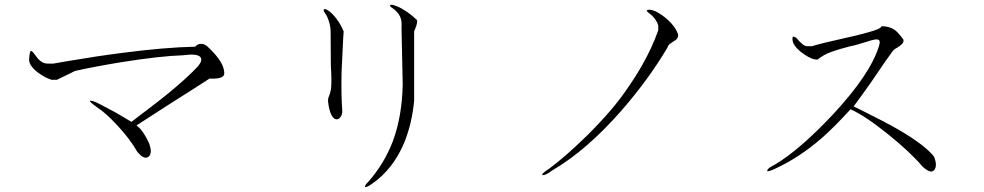

<svg xmlns="http://www.w3.org/2000/svg" viewBox="-20 -759 4040 788"><path d="M199.2 -498H177.7Q160.2 -497.1 144.5 -509.8Q134.8 -517.6 122.1 -536.1Q110.4 -551.8 106.4 -549.8Q101.6 -547.9 99.6 -515.6Q97.7 -491.2 134.8 -461.9Q165 -439.5 191.4 -431.6H213.9L288.1 -467.8Q360.4 -484.4 478.5 -503.9Q638.7 -529.3 731.4 -532.2Q788.1 -540 801.8 -525.4Q813.5 -512.7 793 -487.3Q747.1 -438.5 670.9 -376Q627.9 -340.8 557.6 -288.1L519.5 -258.8Q494.1 -274.4 457 -295.9Q426.8 -312.5 394.5 -329.1Q361.3 -346.7 351.6 -345.7Q339.8 -345.7 382.8 -315.4Q412.1 -296.9 460 -246.1Q513.7 -188.5 543 -136.7Q570.3 -102.5 588.9 -115.2Q607.4 -128.9 591.8 -170.9Q583 -191.4 570.3 -210.9Q555.7 -233.4 540 -244.1L677.7 -333Q747.1 -377 773.4 -393.6Q820.3 -423.8 839.8 -436.5Q865.2 -435.5 878.9 -438.5Q900.4 -443.4 900.4 -458Q900.4 -486.3 876 -519.5Q860.4 -541 829.1 -570.3Q815.4 -580.1 802.7 -579.1Q790 -578.1 781.2 -567.4Q653.3 -564.5 482.4 -542Q387.7 -530.3 249 -506.8Z M1336.9 -631.8 1337.9 -487.3Q1341.8 -429.7 1338.9 -398.4Q1336.9 -379.9 1330.1 -364.3Q1328.1 -358.4 1327.1 -355.5Q1326.2 -349.6 1326.2 -343.8Q1330.1 -307.6 1339.8 -288.1Q1348.6 -270.5 1359.4 -269.5Q1369.1 -267.6 1377 -278.3Q1384.8 -288.1 1384.8 -302.7Q1379.9 -368.2 1381.8 -462.9Q1383.8 -516.6 1388.7 -605.5L1390.6 -629.9Q1377.9 -660.2 1360.4 -682.6Q1345.7 -702.1 1331.1 -712.9Q1317.4 -722.7 1311.5 -721.7Q1304.7 -719.7 1312.5 -707Q1323.2 -693.4 1329.1 -673.8Q1335.9 -654.3 1336.9 -631.8ZM1627.9 -644.5 1632.8 -411.1Q1629.9 -281.2 1592.8 -180.7Q1557.6 -87.9 1492.2 -13.7Q1475.6 2.9 1478.5 7.8Q1481.4 12.7 1505.9 -3.9Q1593.8 -64.5 1639.6 -174.8Q1670.9 -252.9 1679.7 -345.7V-629.9L1684.6 -642.6Q1689.5 -654.3 1690.4 -660.2Q1693.4 -669.9 1691.4 -676.8Q1669.9 -697.3 1646.5 -712.9Q1626 -726.6 1608.4 -733.4Q1591.8 -740.2 1585 -739.3Q1577.1 -738.3 1584 -730.5Q1613.3 -711.9 1623 -688.5Q1629.9 -671.9 1627.9 -644.5Z M2681.6 -654.3V-634.8Q2656.2 -562.5 2615.2 -491.2Q2588.9 -444.3 2551.8 -391.6Q2495.1 -307.6 2388.7 -202.1Q2299.8 -115.2 2233.4 -66.4Q2196.3 -42 2208 -40Q2218.8 -39.1 2248 -60.5Q2386.7 -141.6 2529.3 -303.7Q2642.6 -433.6 2719.7 -564.5Q2721.7 -572.3 2728.5 -578.1Q2733.4 -582 2742.2 -587.9Q2754.9 -594.7 2757.8 -599.6Q2764.6 -607.4 2762.7 -619.1Q2752 -649.4 2720.7 -677.7Q2698.2 -698.2 2671.9 -711.9Q2651.4 -720.7 2639.6 -718.8Q2628.9 -716.8 2641.6 -707Q2657.2 -695.3 2667 -682.6Q2677.7 -668.9 2681.6 -654.3Z M3312.5 -569.3H3294.9Q3286.1 -568.4 3274.4 -577.1Q3264.6 -585 3255.9 -594.7Q3246.1 -607.4 3238.3 -608.4Q3228.5 -610.4 3234.4 -585.9Q3244.1 -560.5 3280.3 -536.1Q3314.5 -512.7 3335.9 -514.6Q3358.4 -534.2 3394.5 -546.9Q3418 -555.7 3462.9 -567.4Q3490.2 -573.2 3502 -577.1Q3522.5 -583 3538.1 -587.9Q3572.3 -599.6 3583 -596.7Q3595.7 -593.8 3586.9 -568.4Q3551.8 -454.1 3398.4 -289.1Q3261.7 -143.6 3161.1 -84Q3127.9 -67.4 3128.9 -58.6Q3128.9 -50.8 3167 -69.3Q3262.7 -114.3 3351.6 -191.4Q3402.3 -235.4 3470.7 -310.5Q3530.3 -284.2 3626 -207Q3715.8 -134.8 3764.6 -77.1Q3799.8 -43 3814.5 -61.5Q3828.1 -79.1 3813.5 -116.2Q3776.4 -163.1 3669.9 -225.6Q3610.4 -259.8 3511.7 -308.6L3483.4 -322.3Q3515.6 -365.2 3554.7 -420.9Q3577.1 -453.1 3613.3 -506.8L3643.6 -548.8Q3646.5 -552.7 3652.3 -557.6Q3655.3 -559.6 3664.1 -564.5Q3677.7 -573.2 3682.6 -579.1Q3690.4 -587.9 3687.5 -596.7L3682.6 -603.5Q3664.1 -627.9 3651.4 -636.7Q3629.9 -651.4 3597.7 -651.4Q3596.7 -640.6 3542 -626Q3509.8 -616.2 3425.8 -597.7Q3382.8 -587.9 3362.3 -583Q3330.1 -575.2 3312.5 -569.3Z"/></svg>

Font: Batang
Style: Regular
Weight: 400
Version: Version 2.21